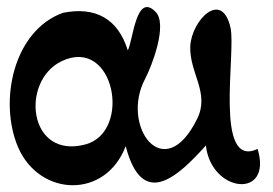

<svg xmlns="http://www.w3.org/2000/svg" viewBox="-20 -530 786 553"><path d="M161 -493C18 -441 -24 -238 32 -106C94 37 284 44 342 -109C390 75 492 -21 573 -111C588 26 766 45 722 -101C596 -42 660 -377 644 -450C619 -561 532 -472 528 -397C525 -320 585 -263 548 -188C452 8 326 -168 398 -303C417 -339 464 -460 428 -496C371 -554 363 -410 348 -385C320 -476 255 -512 161 -493ZM158 -354C310 -426 361 -150 226 -114C61 -70 38 -297 158 -354Z"/></svg>

Font: Philokalia
Style: Regular
Weight: 400
Version: Version 001.010